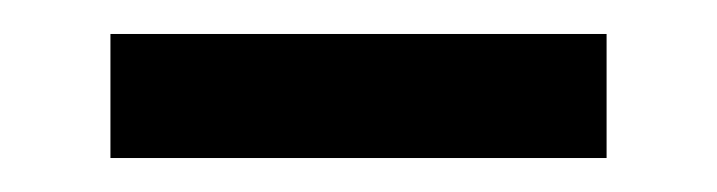

<svg xmlns="http://www.w3.org/2000/svg" viewBox="-20 -345 422 113"><path d="M45 -252V-325H337V-252Z"/></svg>

Font: Noto Serif SC ExtraLight Black
Style: Regular
Weight: 900
Version: Version 2.002-H1;hotconv 1.1.0;makeotfexe 2.6.0